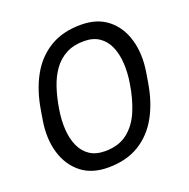

<svg xmlns="http://www.w3.org/2000/svg" viewBox="-135 -880 1012 1027"><g transform="rotate(-20 371.5 -366.0)"><path d="M310 18Q217 18 157.5 -29.5Q98 -77 74 -157.5Q50 -238 66 -338L75 -392Q92 -499 136 -579.5Q180 -660 253.5 -705Q327 -750 431 -750Q524 -750 583.5 -702.5Q643 -655 666.5 -574Q690 -493 674 -392L665 -338Q648 -231 604 -151Q560 -71 487 -26.5Q414 18 310 18ZM324 -70Q402 -70 452 -109Q502 -148 530 -214.5Q558 -281 571 -364Q581 -425 577.5 -479Q574 -533 556 -574Q538 -615 503.5 -638.5Q469 -662 417 -662Q358 -662 315.5 -639.5Q273 -617 244 -577Q215 -537 197 -483Q179 -429 169 -366Q159 -305 162.5 -251.5Q166 -198 184.5 -157Q203 -116 237.5 -93Q272 -70 324 -70Z"/></g></svg>

Font: Sora Variable Italic
Style: Regular
Weight: 400
Designer: Jonathan Barnbrook, Julián Moncada
Foundry: Barnbrook Fonts
Version: Version 2.000